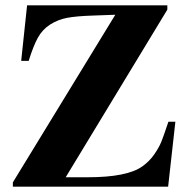

<svg xmlns="http://www.w3.org/2000/svg" viewBox="-20 -696 707 716"><path d="M634 -242 607 0H28V-16L410 -641L327 -638Q265 -636 230.5 -629.5Q196 -623 167 -604.5Q138 -586 121 -555Q104 -524 87 -469H59L81 -676H604V-660L225 -35H308Q453 -35 510 -75Q537 -94 555 -120Q573 -146 581.5 -167Q590 -188 608 -242Z"/></svg>

Font: STIX
Style: Bold
Weight: 700
Designer: MicroPress Inc., with final additions and corrections provided by Coen Hoffman, Elsevier (retired)
Version: Version 1.1.1